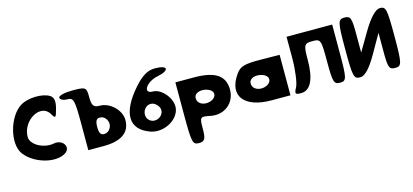

<svg xmlns="http://www.w3.org/2000/svg" viewBox="-76 -1398 4733 2199"><g transform="rotate(-15 2291.0 -299.0)"><path d="M219 -755C57 -659 -26 -346 76 -212C184 -70 429 -4 552 -82C638 -137 568 -247 460 -226C335 -202 189 -283 189 -375C189 -575 432 -710 517 -558C552 -496 560 -502 587 -606C609 -689 601 -736 560 -762C481 -812 311 -809 219 -755Z M655 -717C655 -694 692 -675 738 -675C814 -675 821 -645 821 -362V-50H1005C1213 -50 1321 -127 1321 -275C1321 -392 1201 -508 1080 -508C1007 -508 988 -533 988 -633C988 -752 979 -758 821 -758C729 -758 655 -740 655 -717ZM1134 -279C1134 -233 1101 -190 1061 -183C1008 -174 988 -200 988 -279C988 -358 1008 -384 1061 -375C1101 -368 1134 -325 1134 -279Z M1550 -612C1323 -354 1327 -155 1562 -72C1708 -20 1893 -116 1913 -254C1929 -366 1815 -508 1708 -508C1588 -508 1666 -634 1804 -662C1961 -693 1957 -758 1799 -758C1713 -758 1642 -716 1550 -612ZM1746 -292C1762 -204 1643 -144 1579 -208C1515 -272 1574 -392 1662 -376C1700 -369 1739 -330 1746 -292Z M1985 -171C1985 171 1991 200 2068 200C2135 200 2151 171 2151 54C2151 -88 2155 -91 2276 -67C2434 -35 2568 -142 2568 -300C2568 -468 2455 -542 2201 -542H1985ZM2381 -300C2381 -225 2245 -190 2185 -250C2162 -273 2156 -313 2171 -338C2212 -406 2381 -375 2381 -300Z M2700 -454C2541 -229 2670 -58 2999 -58H3220V-538L2991 -540C2803 -542 2751 -526 2700 -454ZM3033 -300C3033 -225 2897 -190 2837 -250C2814 -273 2808 -313 2823 -338C2864 -406 3033 -375 3033 -300Z M3350 -465C3350 -327 3330 -175 3306 -131C3269 -62 3274 -50 3345 -50C3457 -50 3516 -171 3516 -400C3516 -575 3526 -592 3621 -592C3722 -592 3725 -583 3725 -321C3725 -79 3734 -50 3808 -50C3884 -50 3891 -79 3891 -383V-717H3350Z M3962 -404C3962 -79 3970 -50 4046 -50C4103 -50 4168 -119 4254 -269L4379 -488V-269C4379 -77 4389 -50 4462 -50C4538 -50 4546 -79 4546 -404C4546 -725 4539 -758 4467 -758C4416 -758 4342 -682 4258 -540L4129 -321V-540C4129 -732 4119 -758 4046 -758C3970 -758 3962 -729 3962 -404Z"/></g></svg>

Font: Hussar Skorodowane
Style: Bold
Weight: 700
Foundry: Cannot Into Space Fonts
Version: Version 0.892